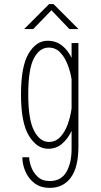

<svg xmlns="http://www.w3.org/2000/svg" viewBox="-20 -708 490 928"><path d="M212.5 11Q158.5 11 120 -51.5Q81.5 -114 81.5 -251Q81.5 -388.5 118.5 -449.8Q155.5 -511 209.5 -511Q250.5 -511 279.8 -487.8Q309 -464.5 326 -428V-500H359V0Q359 101 322.2 150.5Q285.5 200 221 200Q176 200 146.5 177.2Q117 154.5 102.5 120.2Q88 86 88 52H121Q121 70.5 130.5 97.8Q140 125 161.8 146Q183.5 167 221 167Q274.5 167 300.2 124Q326 81 326 12V-75.5Q309 -38.5 280.8 -13.8Q252.5 11 212.5 11ZM116.5 -251Q116.5 -129.5 144.8 -75.8Q173 -22 216.5 -22Q249 -22 271.5 -46.2Q294 -70.5 307.5 -107.8Q321 -145 326 -184.5V-325Q320.5 -360 307 -395.5Q293.5 -431 271 -454.5Q248.5 -478 215.5 -478Q171.5 -478 144 -426.5Q116.5 -375 116.5 -251ZM96.5 -567.5 217.5 -688.5H238.5L359.5 -567.5H315.5L228.5 -658.5L140.5 -567.5Z"/></svg>

Font: Trispace Condensed Thin
Style: Regular
Weight: 100
Width: 3
Designer: Tyler Finck
Foundry: Etcetera Type Company
Version: Version 1.210; ttfautohint (v1.8.3)